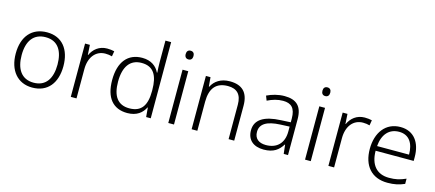

<svg xmlns="http://www.w3.org/2000/svg" viewBox="-55 -1300 4196 1851"><g transform="rotate(15 2043.5 -375.0)"><path d="M533 -267C533 -432 450 -542 298 -542C148 -542 57 -439 57 -267C57 -99 147 10 294 10C449 10 533 -100 533 -267ZM116 -267C116 -408 177 -493 297 -493C422 -493 474 -399 474 -267C474 -131 419 -39 295 -39C173 -39 116 -130 116 -267Z M897 -541C817 -541 762 -493 735 -433H732L726 -532H678V0H735V-292C735 -411 797 -489 894 -489C918 -489 939 -486 960 -480L969 -533C948 -538 923 -541 897 -541Z M1243 10C1338 10 1391 -36 1419 -93H1422L1430 0H1476V-760H1419V-545C1419 -514 1421 -472 1423 -441H1419C1392 -498 1337 -542 1248 -542C1106 -542 1021 -444 1021 -261C1021 -83 1101 10 1243 10ZM1250 -39C1135 -39 1080 -116 1080 -260C1080 -410 1140 -493 1254 -493C1373 -493 1420 -413 1420 -266V-257C1420 -116 1373 -39 1250 -39Z M1680 -729C1655 -729 1641 -713 1641 -686C1641 -658 1655 -642 1680 -642C1705 -642 1719 -658 1719 -686C1719 -713 1705 -729 1680 -729ZM1708 -532H1651V0H1708Z M2122 -542C2032 -542 1971 -499 1942 -440H1938L1930 -532H1884V0H1941V-290C1941 -425 1999 -493 2116 -493C2205 -493 2253 -446 2253 -344V0H2309V-348C2309 -482 2243 -542 2122 -542Z M2668 -541C2604 -541 2543 -523 2493 -499L2511 -453C2562 -478 2611 -493 2666 -493C2747 -493 2790 -454 2790 -349V-312L2693 -307C2527 -300 2439 -245 2439 -139C2439 -43 2502 10 2604 10C2703 10 2752 -30 2790 -90H2793L2803 0H2846V-358C2846 -485 2788 -541 2668 -541ZM2700 -265 2790 -269V-217C2789 -105 2725 -38 2614 -38C2542 -38 2499 -73 2499 -139C2499 -219 2565 -259 2700 -265Z M3045 -729C3020 -729 3006 -713 3006 -686C3006 -658 3020 -642 3045 -642C3070 -642 3084 -658 3084 -686C3084 -713 3070 -729 3045 -729ZM3073 -532H3016V0H3073Z M3468 -541C3388 -541 3333 -493 3306 -433H3303L3297 -532H3249V0H3306V-292C3306 -411 3368 -489 3465 -489C3489 -489 3510 -486 3531 -480L3540 -533C3519 -538 3494 -541 3468 -541Z M3825 -542C3677 -542 3592 -424 3592 -262C3592 -95 3680 10 3840 10C3908 10 3956 -1 4009 -24V-76C3950 -50 3908 -40 3842 -40C3720 -40 3652 -118 3651 -259H4031V-298C4031 -440 3961 -542 3825 -542ZM3824 -494C3925 -494 3972 -418 3972 -306H3653C3663 -427 3726 -494 3824 -494Z"/></g></svg>

Font: Noto Sans Sinhala UI Light
Style: Regular
Weight: 300
Designer: Jelle Bosma - Monotype Design Team
Foundry: Monotype Imaging Inc.
Version: Version 2.006